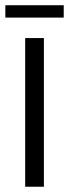

<svg xmlns="http://www.w3.org/2000/svg" viewBox="-27 -710 262 730"><path d="M68.7 -565.3H139.9V0H68.7ZM-6.7 -690.1H215.3V-643.1H-6.7Z"/></svg>

Font: Khand Variable Light
Style: Regular
Weight: 300
Designer: Satya Rajpurohit
Foundry: Indian Type Foundry
Version: Version 3.000